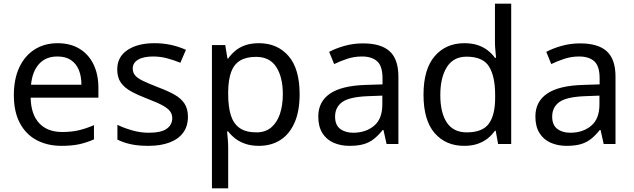

<svg xmlns="http://www.w3.org/2000/svg" viewBox="-20 -780 3435 1040"><path d="M292 -546Q361 -546 410.5 -516Q460 -486 486.5 -431.5Q513 -377 513 -304V-251H146Q148 -160 192.5 -112.5Q237 -65 317 -65Q368 -65 407.5 -74.5Q447 -84 489 -102V-25Q448 -7 408 1.5Q368 10 313 10Q237 10 178.5 -21Q120 -52 87.5 -113.5Q55 -175 55 -264Q55 -352 84.5 -415Q114 -478 167.5 -512Q221 -546 292 -546ZM291 -474Q228 -474 191.5 -433.5Q155 -393 148 -321H421Q421 -367 407 -401Q393 -435 364.5 -454.5Q336 -474 291 -474Z M998 -148Q998 -96 972 -61Q946 -26 898 -8Q850 10 784 10Q728 10 687.5 1Q647 -8 616 -24V-104Q648 -88 693.5 -74.5Q739 -61 786 -61Q853 -61 883 -82.5Q913 -104 913 -140Q913 -160 902 -176Q891 -192 862.5 -208Q834 -224 781 -244Q729 -264 692 -284Q655 -304 635 -332Q615 -360 615 -404Q615 -472 670.5 -509Q726 -546 816 -546Q865 -546 907.5 -536.5Q950 -527 987 -510L957 -440Q923 -454 886 -464Q849 -474 810 -474Q756 -474 727.5 -456.5Q699 -439 699 -409Q699 -387 712 -371.5Q725 -356 755.5 -341.5Q786 -327 837 -307Q888 -288 924 -268Q960 -248 979 -219.5Q998 -191 998 -148Z M1383 -546Q1482 -546 1542.5 -477Q1603 -408 1603 -269Q1603 -178 1575.5 -115.5Q1548 -53 1498.5 -21.5Q1449 10 1382 10Q1341 10 1309 -1Q1277 -12 1254.5 -29.5Q1232 -47 1216 -68H1210Q1212 -51 1214 -25Q1216 1 1216 20V240H1128V-536H1200L1212 -463H1216Q1232 -486 1254.5 -505Q1277 -524 1308.5 -535Q1340 -546 1383 -546ZM1367 -472Q1313 -472 1280 -451.5Q1247 -431 1232 -390Q1217 -349 1216 -286V-269Q1216 -203 1230 -157Q1244 -111 1277.5 -87Q1311 -63 1369 -63Q1418 -63 1449.5 -90Q1481 -117 1496.5 -163.5Q1512 -210 1512 -270Q1512 -362 1476.5 -417Q1441 -472 1367 -472Z M1946 -545Q2044 -545 2091 -502Q2138 -459 2138 -365V0H2074L2057 -76H2053Q2030 -47 2005.5 -27.5Q1981 -8 1949.5 1Q1918 10 1873 10Q1825 10 1786.5 -7Q1748 -24 1726 -59.5Q1704 -95 1704 -149Q1704 -229 1767 -272.5Q1830 -316 1961 -320L2052 -323V-355Q2052 -422 2023 -448Q1994 -474 1941 -474Q1899 -474 1861 -461.5Q1823 -449 1790 -433L1763 -499Q1798 -518 1846 -531.5Q1894 -545 1946 -545ZM1972 -259Q1872 -255 1833.5 -227Q1795 -199 1795 -148Q1795 -103 1822.5 -82Q1850 -61 1893 -61Q1961 -61 2006 -98.5Q2051 -136 2051 -214V-262Z M2494 10Q2394 10 2334 -59.5Q2274 -129 2274 -267Q2274 -405 2334.5 -475.5Q2395 -546 2495 -546Q2537 -546 2568 -535.5Q2599 -525 2622 -507Q2645 -489 2661 -467H2667Q2666 -480 2663.5 -505.5Q2661 -531 2661 -546V-760H2749V0H2678L2665 -72H2661Q2645 -49 2622 -30.5Q2599 -12 2567.5 -1Q2536 10 2494 10ZM2508 -63Q2593 -63 2627.5 -109.5Q2662 -156 2662 -250V-266Q2662 -366 2629 -419.5Q2596 -473 2507 -473Q2436 -473 2400.5 -416.5Q2365 -360 2365 -265Q2365 -169 2400.5 -116Q2436 -63 2508 -63Z M3122 -545Q3220 -545 3267 -502Q3314 -459 3314 -365V0H3250L3233 -76H3229Q3206 -47 3181.5 -27.5Q3157 -8 3125.5 1Q3094 10 3049 10Q3001 10 2962.5 -7Q2924 -24 2902 -59.5Q2880 -95 2880 -149Q2880 -229 2943 -272.5Q3006 -316 3137 -320L3228 -323V-355Q3228 -422 3199 -448Q3170 -474 3117 -474Q3075 -474 3037 -461.5Q2999 -449 2966 -433L2939 -499Q2974 -518 3022 -531.5Q3070 -545 3122 -545ZM3148 -259Q3048 -255 3009.5 -227Q2971 -199 2971 -148Q2971 -103 2998.5 -82Q3026 -61 3069 -61Q3137 -61 3182 -98.5Q3227 -136 3227 -214V-262Z"/></svg>

Font: Noto Sans Devanagari
Style: Regular
Weight: 400
Designer: Jelle Bosma - Monotype Design Team
Foundry: Monotype Imaging Inc.
Version: Version 2.003